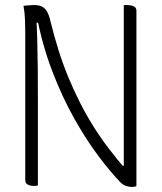

<svg xmlns="http://www.w3.org/2000/svg" viewBox="-20 -730 640 760"><path d="M130 4Q127 5 123 5.5Q119 6 114 6Q106 6 98 4Q90 2 85 -3Q80 -8 80 -17Q80 -90 80 -163Q80 -236 80 -309Q80 -382 80 -454.5Q80 -527 80 -600Q80 -617 79 -649Q78 -681 73 -707Q82 -708 89 -708.5Q96 -709 102.5 -709.5Q109 -710 115 -710Q132 -710 144 -705Q156 -700 165 -686Q174 -672 180 -645Q194 -588 211 -533.5Q228 -479 249 -428Q270 -377 294.5 -328Q319 -279 348 -232.5Q377 -186 411 -141.5Q445 -97 483 -53L450 -74H487L470 -50Q470 -98 470 -146.5Q470 -195 470 -243.5Q470 -292 470 -341Q470 -390 470 -439Q470 -488 470 -537Q470 -581 470 -624Q470 -667 470 -710Q472 -710 475 -710Q478 -710 480 -710Q497 -710 508.5 -705.5Q520 -701 520 -687Q520 -615 520 -543Q520 -471 520 -399Q520 -327 520 -255Q520 -183 520 -111Q520 -81 520 -51.5Q520 -22 520 7Q517 8 514.5 8.5Q512 9 509 9.5Q506 10 503 10Q491 10 479 6Q467 2 458 -7Q418 -48 369.5 -112.5Q321 -177 273 -262.5Q225 -348 186 -450.5Q147 -553 125 -669L140 -640H111L123 -671Q126 -626 127.5 -571.5Q129 -517 129.5 -456.5Q130 -396 130 -334Q130 -272 130 -212Q130 -152 130 -98Q130 -72 130 -47Q130 -22 130 4Z"/></svg>

Font: Recursive Monospace Casual Light
Style: Regular
Weight: 300
Version: Version 1.047